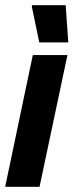

<svg xmlns="http://www.w3.org/2000/svg" viewBox="-39 -723 284 743"><path d="M-19 0 88 -510H222L114 0ZM113 -559 84 -698 85 -703H215L225 -564V-559Z"/></svg>

Font: Saira ExtraCondensed Black
Style: Italic
Weight: 900
Width: 2
Italic angle: -12°
Designer: Hector Gatti with collaboration of the Omnibus-Type team
Foundry: Omnibus-Type
Version: Version 1.101